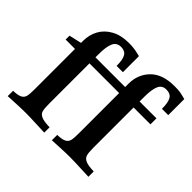

<svg xmlns="http://www.w3.org/2000/svg" viewBox="-160 -835 1015 1015"><g transform="rotate(45 347.5 -327.5)"><path d="M531 -505V-470H657V-425H531V-123Q531 -87 536 -71Q541 -55 559.5 -46.5Q578 -38 621 -37V3L575 1Q509 -2 478 -2Q448 -2 388 1L348 3V-37Q384 -38 399.5 -46.5Q415 -55 419 -71Q423 -87 423 -123V-425H201V-123Q201 -87 205.5 -71Q210 -55 229 -46.5Q248 -38 291 -37V3L245 1Q179 -2 148 -2Q118 -2 58 1L18 3V-37Q54 -38 69.5 -46.5Q85 -55 89 -71Q93 -87 93 -123V-425H23V-454L93 -470V-486Q93 -530 113 -567Q133 -604 173.5 -626.5Q214 -649 272 -649Q309 -649 337 -642Q338 -642 359 -637V-517H312Q312 -565 299.5 -585Q287 -605 258 -605Q226 -605 213.5 -577.5Q201 -550 201 -495V-470H423V-495Q423 -565 469 -611.5Q515 -658 603 -658Q629 -658 641.5 -656.5Q654 -655 666.5 -651.5Q679 -648 689 -646V-526H642Q642 -574 629.5 -594.5Q617 -615 587 -615Q555 -615 543 -587Q531 -559 531 -505Z"/></g></svg>

Font: Gupter
Style: Bold
Weight: 700
Designer: Octavio Pardo
Version: Version 1.000